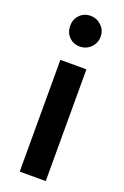

<svg xmlns="http://www.w3.org/2000/svg" viewBox="-138 -740 504 783"><g transform="rotate(20 114.0 -348.0)"><path d="M171 0V-485H58V0ZM113 -563Q141 -563 160.5 -582.5Q180 -602 180 -630Q180 -658 160 -677Q140 -696 113 -696Q85 -696 66.5 -677Q48 -658 48 -630Q48 -601 66.5 -582Q85 -563 113 -563Z"/></g></svg>

Font: Catamaran Thin SemiBold
Style: Regular
Weight: 600
Version: Version 2.000